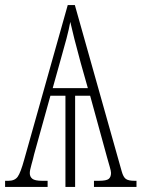

<svg xmlns="http://www.w3.org/2000/svg" viewBox="-21 -734 556 754"><path d="M-1 0V-24H12Q37 -24 48.5 -40Q60 -56 74 -107L245 -714H273L457 -61Q463 -39 473 -31.5Q483 -24 507 -24H515V0H348V-24H367Q397 -24 406 -31.5Q415 -39 415 -55Q415 -62 410 -79Q405 -96 400 -114L333 -358H274V0H236V-358H177L113 -128Q109 -110 102.5 -87.5Q96 -65 96 -54Q96 -40 106 -32Q116 -24 145 -24H166V0ZM186 -388H324L296 -487Q281 -542 271 -581.5Q261 -621 255 -648Q250 -620 240 -582Q230 -544 217 -499Z"/></svg>

Font: Noto Serif ExtraCondensed ExtraLight
Style: Regular
Weight: 200
Width: 2
Designer: Monotype Design Team
Foundry: Monotype Imaging Inc.
Version: Version 2.015